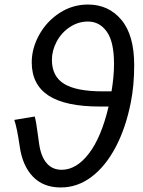

<svg xmlns="http://www.w3.org/2000/svg" viewBox="-20 -814 631 847"><path d="M67 -168Q55 -251 43 -285L133 -300Q136 -291 139.5 -271Q143 -251 146 -227L153 -177Q161 -123 186 -94Q211 -65 252 -65Q317 -65 372 -136.5Q427 -208 459 -344H421Q268 -344 194 -392.5Q120 -441 120 -539Q120 -601 153 -660.5Q186 -720 243 -757Q300 -794 368 -794Q459 -794 515.5 -726.5Q572 -659 572 -527Q572 -436 557 -362Q535 -250 490.5 -165.5Q446 -81 384 -34Q322 13 248 13Q171 13 125 -35Q79 -83 67 -168ZM433 -411H472Q483 -477 483 -532Q483 -630 451 -674.5Q419 -719 368 -719Q325 -719 288 -694.5Q251 -670 230 -630.5Q209 -591 209 -550Q209 -477 263 -444Q317 -411 433 -411Z"/></svg>

Font: Nebula Sans Medium
Style: Regular
Weight: 500
Italic angle: -9°
Designer: Paul D. Hunt for Adobe (as Source Sans)
Foundry: Nebula Entertainment & Broadcasting LLC
Version: Version 1.010